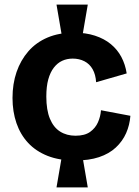

<svg xmlns="http://www.w3.org/2000/svg" viewBox="-20 -737 600 829"><path d="M247 -583 224 -717H359L336 -583ZM224 72 247 -62H336L359 72ZM304 -44Q236 -44 185.5 -64Q135 -84 101.5 -120Q68 -156 51 -205.5Q34 -255 34 -314Q34 -375 51.5 -426Q69 -477 102.5 -515.5Q136 -554 185.5 -575Q235 -596 300 -596Q350 -596 390 -583Q430 -570 458.5 -546.5Q487 -523 504 -491Q521 -459 527 -420L395 -382Q393 -415 380 -438Q367 -461 344.5 -472.5Q322 -484 294 -484Q269 -484 248.5 -474.5Q228 -465 212.5 -445Q197 -425 188.5 -394.5Q180 -364 180 -320Q180 -262 195.5 -224.5Q211 -187 239.5 -169Q268 -151 306 -151Q346 -151 369 -167.5Q392 -184 403 -209Q414 -234 416 -261L543 -237Q540 -197 524.5 -162Q509 -127 480 -100Q451 -73 407.5 -58.5Q364 -44 304 -44Z"/></svg>

Font: Bricolage Grotesque 18pt
Style: Bold
Weight: 700
Designer: Mathieu Triay
Foundry: Atelier Triay
Version: Version 1.000;gftools[0.9.30]